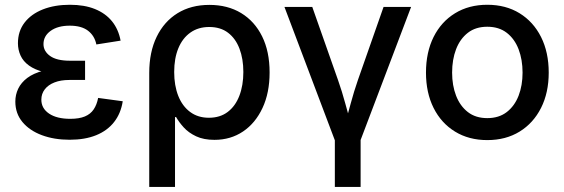

<svg xmlns="http://www.w3.org/2000/svg" viewBox="-20 -564 2317 789"><path d="M266.1 10.3Q202.6 10.3 152.1 -8.5Q101.6 -27.3 72.3 -62.5Q43 -97.7 43 -146.5Q43 -174.8 54.9 -199.7Q66.9 -224.6 92 -243.7Q117.2 -262.7 157.2 -273.2Q197.3 -283.7 252.9 -283.7H329.6V-235.4H264.6Q229.5 -235.4 203.9 -225.3Q178.2 -215.3 164.1 -197Q149.9 -178.7 149.9 -154.3Q149.9 -118.7 181.6 -97.2Q213.4 -75.7 269 -75.7Q305.2 -75.7 328.6 -85.4Q352.1 -95.2 365 -114.5Q377.9 -133.8 383.3 -161.6L484.4 -147.9Q476.6 -97.7 448.7 -62.3Q420.9 -26.9 375 -8.3Q329.1 10.3 266.1 10.3ZM255.9 -257.8Q200.2 -257.8 161.6 -267.6Q123 -277.3 99.1 -294.7Q75.2 -312 64.5 -335.7Q53.7 -359.4 53.7 -386.2Q53.7 -435.5 80.8 -470.9Q107.9 -506.3 156.2 -525.4Q204.6 -544.4 267.1 -544.4Q326.7 -544.4 370.1 -526.9Q413.6 -509.3 440.2 -476.6Q466.8 -443.8 475.6 -397L376 -381.3Q368.7 -417 341.8 -437.7Q314.9 -458.5 266.6 -458.5Q217.8 -458.5 188.2 -437.3Q158.7 -416 158.7 -382.8Q158.7 -353.5 185.8 -334Q212.9 -314.5 267.1 -314.5H329.6V-257.8Z M593.3 204.1V-264.2Q593.3 -350.1 623.8 -412.8Q654.3 -475.6 709.7 -509.8Q765.1 -543.9 840.3 -543.9Q915.5 -543.9 970.9 -510.3Q1026.4 -476.6 1057.1 -414.6Q1087.9 -352.5 1087.9 -266.1Q1087.9 -182.6 1058.8 -120.4Q1029.8 -58.1 978.8 -23.7Q927.7 10.7 861.3 10.7Q816.9 10.7 785.9 -3.9Q754.9 -18.6 735.4 -40Q715.8 -61.5 703.6 -83H699.2V204.1ZM838.4 -80.1Q884.3 -80.1 915.8 -104Q947.3 -127.9 963.6 -170.4Q980 -212.9 980 -268.1Q980 -322.3 964.1 -364Q948.2 -405.8 917.2 -429.4Q886.2 -453.1 839.8 -453.1Q794.9 -453.1 762.5 -430.2Q730 -407.2 712.9 -365.7Q695.8 -324.2 695.8 -268.1Q695.8 -212.4 712.6 -169.9Q729.5 -127.4 761.5 -103.8Q793.5 -80.1 838.4 -80.1Z M1357.9 17.6 1148.9 -535.6H1263.2L1369.1 -234.9Q1385.7 -187.5 1398.7 -139.6Q1411.6 -91.8 1424.8 -44.9H1395.5Q1408.7 -91.8 1421.4 -139.4Q1434.1 -187 1450.7 -234.9L1556.2 -535.6H1669.4L1459.5 17.6ZM1356 204.1V-3.9H1461.9V204.1Z M1982.4 11.7Q1906.7 11.7 1849.9 -23.2Q1793 -58.1 1761.7 -120.6Q1730.5 -183.1 1730.5 -265.6Q1730.5 -349.1 1761.7 -411.9Q1793 -474.6 1849.9 -509.5Q1906.7 -544.4 1982.4 -544.4Q2058.6 -544.4 2115.2 -509.5Q2171.9 -474.6 2203.4 -411.9Q2234.9 -349.1 2234.9 -265.6Q2234.9 -183.1 2203.4 -120.6Q2171.9 -58.1 2115.2 -23.2Q2058.6 11.7 1982.4 11.7ZM1982.4 -78.6Q2030.3 -78.6 2062.5 -103.5Q2094.7 -128.4 2111.1 -170.7Q2127.4 -212.9 2127.4 -265.6Q2127.4 -318.8 2111.1 -361.6Q2094.7 -404.3 2062.5 -429.2Q2030.3 -454.1 1982.4 -454.1Q1934.6 -454.1 1902.6 -429.2Q1870.6 -404.3 1854.2 -361.8Q1837.9 -319.3 1837.9 -265.6Q1837.9 -212.9 1854.2 -170.7Q1870.6 -128.4 1902.6 -103.5Q1934.6 -78.6 1982.4 -78.6Z"/></svg>

Font: Inter 20pt Medium
Style: Regular
Weight: 500
Version: Version 4.001;git-66647c0bb